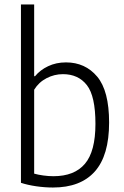

<svg xmlns="http://www.w3.org/2000/svg" viewBox="-20 -828 552 857"><path d="M73.5 -12V-808H132.5V-488H136.5Q159 -515.5 194.8 -532.5Q230.5 -549.5 274.5 -549.5Q360.5 -549.5 413.8 -486Q467 -422.5 467 -281Q467 -134 403.2 -62.5Q339.5 9 216.5 9Q180 9 142 3.5Q104 -2 73.5 -12ZM406 -275Q406 -399 367.8 -448Q329.5 -497 261 -497Q222.5 -497 187.8 -479Q153 -461 132.5 -427.5V-53Q149.5 -48 172.8 -44.8Q196 -41.5 218.5 -41.5Q312 -41.5 359 -96.8Q406 -152 406 -275Z"/></svg>

Font: Encode Sans Semi Condensed Light
Style: Regular
Weight: 300
Width: 4
Designer: Multiple Designers
Foundry: Impallari Type
Version: Version 2.000